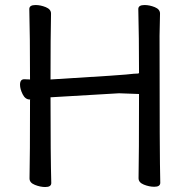

<svg xmlns="http://www.w3.org/2000/svg" viewBox="-20 -731 740 768"><path d="M161.1 17.1Q141.1 17.1 119.6 8.5Q98.1 0 98.1 -17.1Q100.1 -106 100.1 -332L102.1 -333H99.1Q81.1 -333 70.6 -354Q60.1 -375 60.1 -392.1Q60.1 -414.1 77.1 -414.1L100.1 -413.1Q100.1 -588.9 97.2 -694.8Q97.2 -710.9 122.1 -710.9Q142.1 -710.9 163.1 -702.4Q184.1 -693.8 184.1 -676.8Q182.1 -587.9 182.1 -413.1Q485.8 -431.2 515.1 -436Q536.1 -436 536.1 -439Q536.1 -586.9 533.2 -694.8Q533.2 -710.9 558.1 -710.9Q578.1 -710.9 599.1 -702.4Q620.1 -693.8 620.1 -676.8L618.2 -587.9Q618.2 -106 621.1 0Q621.1 16.1 597.2 16.1Q577.1 16.1 555.7 7.6Q534.2 -1 534.2 -18.1Q536.1 -106.9 536.1 -355L456.1 -357.9L182.1 -341.8Q182.1 -105 185.1 1Q185.1 17.1 161.1 17.1Z"/></svg>

Font: LXGW WenKai GB Screen
Style: Regular
Weight: 400
Designer: LXGW / Fontworks Inc.
Foundry: LXGW / Fontworks Inc.
Version: Version 1.321;February 19, 2024;FontCreator 14.0.0.2901 64-b